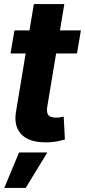

<svg xmlns="http://www.w3.org/2000/svg" viewBox="-20 -696 420 949"><path d="M379.9 -545.9 360.5 -431.8H32L51.4 -545.9ZM147.3 -675.8H298L213.5 -168Q210.3 -147.2 214.7 -135.4Q219.2 -123.5 230.1 -119.1Q241 -114.6 256.1 -114.6Q267 -114.2 278 -116.3Q289 -118.5 294.9 -119.7L300.8 -6.4Q287.8 -2.7 266.2 2Q244.5 6.7 215.4 7.4Q160.2 9.5 121.9 -7.3Q83.6 -24 66.9 -59.5Q50.2 -94.9 59.8 -147.9ZM1 233 74.2 57.6H214.1L106.8 233Z"/></svg>

Font: Inter Tight
Style: Italic
Weight: 400
Italic angle: -9.39999°
Designer: Rasmus Andersson
Foundry: rsms
Version: Version 3.002